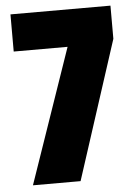

<svg xmlns="http://www.w3.org/2000/svg" viewBox="-51 -727 536 767"><g transform="rotate(-5 217.0 -344.0)"><path d="M50 0 236 -539H20V-688H421V-555L241 0Z"/></g></svg>

Font: Saira Condensed Black
Style: Regular
Weight: 900
Width: 3
Designer: Hector Gatti with collaboration of the Omnibus-Type team
Foundry: Omnibus-Type
Version: Version 1.101